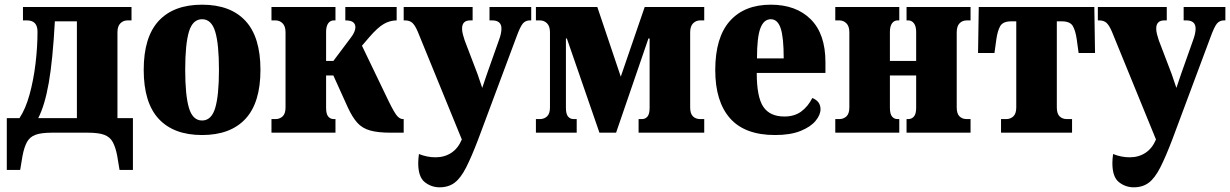

<svg xmlns="http://www.w3.org/2000/svg" viewBox="-20 -566 5247 819"><path d="M9 159V-62H63Q89 -101 106 -162.5Q123 -224 131.5 -294.5Q140 -365 140 -431Q140 -479 95 -479H78V-536H541V-479H524Q506 -479 493.5 -466.5Q481 -454 481 -428V-62H547V159H490L480 99Q473 62 461 40Q449 18 424.5 9Q400 0 355 0H201Q156 0 131.5 9Q107 18 95 40Q83 62 76 99L66 159ZM143 -62H308V-475H214Q205 -309 188 -212.5Q171 -116 143 -62Z M842 10Q721 10 657 -59Q593 -128 593 -268Q593 -408 657 -477Q721 -546 842 -546Q963 -546 1027 -477Q1091 -408 1091 -268Q1091 -128 1027 -59Q963 10 842 10ZM842 -52Q882 -52 898 -105.5Q914 -159 914 -268Q914 -378 898 -431Q882 -484 842 -484Q802 -484 786 -431Q770 -378 770 -268Q770 -159 786 -105.5Q802 -52 842 -52Z M1138 0V-58H1155Q1173 -58 1185.5 -69.5Q1198 -81 1198 -108V-428Q1198 -454 1185.5 -466.5Q1173 -479 1155 -479H1138V-536H1411V-479H1404Q1389 -479 1380 -466.5Q1371 -454 1371 -430V-306H1402L1477 -406Q1496 -431 1496 -450Q1496 -463 1486.5 -471Q1477 -479 1453 -479V-536H1672V-479Q1644 -479 1617.5 -464Q1591 -449 1554 -406L1524 -371L1638 -134Q1662 -85 1674 -71.5Q1686 -58 1699 -58H1702V0H1646Q1592 0 1558.5 -9.5Q1525 -19 1504 -42.5Q1483 -66 1464 -107L1402 -244H1371V-106Q1371 -80 1380 -69Q1389 -58 1404 -58H1411V0Z M1855 233Q1820 233 1792 211Q1764 189 1764 130Q1764 113 1767 91Q1802 105 1838 105Q1876 105 1905 86Q1934 67 1950 29L1762 -431Q1751 -457 1739.5 -468Q1728 -479 1707 -479H1702V-536H1996V-479H1986Q1951 -479 1951 -444Q1951 -431 1955 -417.5Q1959 -404 1962 -394L2017 -250Q2022 -235 2027 -220.5Q2032 -206 2037 -191Q2042 -206 2047 -220.5Q2052 -235 2057 -250L2108 -394Q2119 -423 2119 -444Q2119 -479 2079 -479H2068V-536H2246V-479H2240Q2222 -479 2210.5 -466Q2199 -453 2182 -406L2020 28Q1991 104 1968 149Q1945 194 1919 213.5Q1893 233 1855 233Z M2266 0V-58H2283Q2301 -58 2313.5 -69.5Q2326 -81 2326 -108V-428Q2326 -454 2313.5 -466.5Q2301 -479 2283 -479H2266V-536H2528L2628 -239L2730 -536H2984V-479H2967Q2949 -479 2936.5 -466.5Q2924 -454 2924 -428V-108Q2924 -81 2936 -69.5Q2948 -58 2967 -58H2984V0H2704V-58H2718Q2733 -58 2742 -69Q2751 -80 2751 -106V-402H2746L2608 0H2537L2398 -402H2394V-106Q2394 -80 2403 -69Q2412 -58 2427 -58H2440V0Z M3286 10Q3157 10 3094 -61.5Q3031 -133 3031 -267Q3031 -406 3093 -476Q3155 -546 3268 -546Q3376 -546 3438.5 -483.5Q3501 -421 3501 -301V-255H3208Q3208 -152 3236 -110.5Q3264 -69 3326 -69Q3369 -69 3398 -90.5Q3427 -112 3445 -148Q3480 -134 3480 -100Q3480 -76 3459 -50.5Q3438 -25 3395 -7.5Q3352 10 3286 10ZM3323 -317Q3323 -407 3310 -445.5Q3297 -484 3268 -484Q3238 -484 3223.5 -445.5Q3209 -407 3209 -317Z M3543 0V-58H3560Q3578 -58 3590.5 -69.5Q3603 -81 3603 -108V-428Q3603 -454 3590.5 -466.5Q3578 -479 3560 -479H3543V-536H3816V-479H3809Q3794 -479 3785 -466.5Q3776 -454 3776 -430V-306H3888V-430Q3888 -454 3878.5 -466.5Q3869 -479 3854 -479H3847V-536H4120V-479H4104Q4085 -479 4073 -466.5Q4061 -454 4061 -428V-108Q4061 -81 4073 -69.5Q4085 -58 4104 -58H4120V0H3847V-58H3854Q3869 -58 3878.5 -69Q3888 -80 3888 -106V-244H3776V-106Q3776 -80 3785 -69Q3794 -58 3809 -58H3816V0Z M4250 0V-58H4272Q4290 -58 4302.5 -69.5Q4315 -81 4315 -108V-475H4294Q4258 -475 4246.5 -454.5Q4235 -434 4230 -398L4222 -340H4152L4155 -536H4648L4651 -340H4581L4573 -398Q4568 -434 4556.5 -454.5Q4545 -475 4509 -475H4488V-108Q4488 -81 4500 -69.5Q4512 -58 4531 -58H4553V0Z M4816 233Q4781 233 4753 211Q4725 189 4725 130Q4725 113 4728 91Q4763 105 4799 105Q4837 105 4866 86Q4895 67 4911 29L4723 -431Q4712 -457 4700.5 -468Q4689 -479 4668 -479H4663V-536H4957V-479H4947Q4912 -479 4912 -444Q4912 -431 4916 -417.5Q4920 -404 4923 -394L4978 -250Q4983 -235 4988 -220.5Q4993 -206 4998 -191Q5003 -206 5008 -220.5Q5013 -235 5018 -250L5069 -394Q5080 -423 5080 -444Q5080 -479 5040 -479H5029V-536H5207V-479H5201Q5183 -479 5171.5 -466Q5160 -453 5143 -406L4981 28Q4952 104 4929 149Q4906 194 4880 213.5Q4854 233 4816 233Z"/></svg>

Font: Noto Serif Condensed Black
Style: Regular
Weight: 900
Width: 3
Designer: Monotype Design Team
Foundry: Monotype Imaging Inc.
Version: Version 2.015; ttfautohint (v1.8.4.7-5d5b)